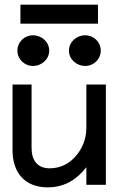

<svg xmlns="http://www.w3.org/2000/svg" viewBox="-20 -796 510 827"><path d="M68 -776V-694H402V-776ZM347 -512C384 -512 414 -541 414 -578C414 -615 384 -644 347 -644C309 -644 277 -615 277 -578C277 -541 309 -512 347 -512ZM122 -512C160 -512 192 -541 192 -578C192 -615 160 -644 122 -644C85 -644 55 -615 55 -578C55 -541 85 -512 122 -512ZM34 -149C34 -54 85 11 186 11C263 11 315 -28 352 -76V0H436V-432H352V-245C352 -192 330 -149 303 -120C279 -93 242 -71 194 -71C140 -71 116 -107 116 -159V-432H34Z"/></svg>

Font: Charger
Style: Bd
Weight: 400
Designer: Jasper
Foundry: Cannot Into Space Fonts
Version: Version 0.98